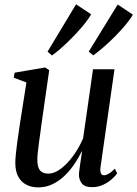

<svg xmlns="http://www.w3.org/2000/svg" viewBox="-20 -840 624 872"><path d="M154 11Q122 11 98.8 -1.5Q75.5 -14 62.5 -38.5Q49.5 -63 49.5 -100.5Q49.5 -114.5 51.8 -138.5Q54 -162.5 57.8 -189.8Q61.5 -217 65.2 -241.5Q69 -266 71 -281L100 -465.5L42.5 -487L46.5 -510L185 -533.5L203.5 -521.5L169 -280.5Q167 -262.5 163.5 -239.2Q160 -216 157 -192.5Q154 -169 151.8 -148.8Q149.5 -128.5 149.5 -116.5Q149.5 -93 155 -78.5Q160.5 -64 171.8 -57.8Q183 -51.5 200 -51.5Q226.5 -51.5 255.5 -73Q284.5 -94.5 311.5 -131Q338.5 -167.5 357.5 -212L402.5 -525.5H500L436.5 -81Q434 -63.5 438 -53.8Q442 -44 452 -44Q461.5 -44 474 -51.2Q486.5 -58.5 501.5 -74L512 -53Q504 -40.5 487.2 -25.8Q470.5 -11 447.8 -0.5Q425 10 398 10Q364.5 10 351.2 -7.5Q338 -25 338.5 -49Q338.5 -52.5 340 -64.2Q341.5 -76 343.8 -92Q346 -108 348.5 -124.2Q351 -140.5 352.5 -152L351 -152.5Q335 -119.5 314.5 -90Q294 -60.5 269.2 -38Q244.5 -15.5 215.8 -2.2Q187 11 154 11ZM216 -588 196 -605.5 325.5 -820.5 394 -775Q384 -757.5 368.5 -737.5Q353 -717.5 334 -696.8Q315 -676 294.5 -655.8Q274 -635.5 254 -618.2Q234 -601 216 -588ZM403.5 -588.5 383 -605.5 514.5 -819.5 583.5 -773.5Q571 -751.5 549.5 -726Q528 -700.5 502.2 -674.5Q476.5 -648.5 450.5 -626Q424.5 -603.5 403.5 -588.5Z"/></svg>

Font: Merriweather 96pt
Style: Italic
Weight: 400
Italic angle: -7.8°
Version: Version 2.101